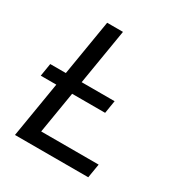

<svg xmlns="http://www.w3.org/2000/svg" viewBox="-171 -851 920 975"><g transform="rotate(30 289.5 -364.0)"><path d="M55.7 0 176.3 -727.5H269L162.1 -82H499L485.4 0ZM18.6 -326.2 30.8 -401.4H408.2L396 -326.2Z"/></g></svg>

Font: Inter Variable
Style: Italic
Weight: 400
Italic angle: -9.39999°
Designer: Rasmus Andersson
Foundry: rsms
Version: Version 4.001;git-9221beed3